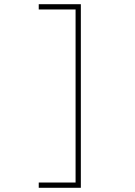

<svg xmlns="http://www.w3.org/2000/svg" viewBox="-20 -734 640 912"><path d="M364 158H164V133H339V-689H164V-714H364Z"/></svg>

Font: Noto Sans Mono UI Thin
Style: Regular
Weight: 250
Monospace: yes
Designer: Monotype Design team
Foundry: Monotype Imaging Inc.
Version: Version 1.000